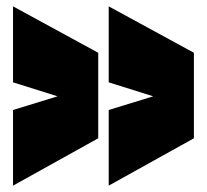

<svg xmlns="http://www.w3.org/2000/svg" viewBox="-20 -573 650 604"><path d="M289 -407V-138L21 11V-227L161 -270L21 -314V-553ZM590 -407V-138L322 11V-227L462 -270L322 -314V-553Z"/></svg>

Font: Georama Black
Style: Regular
Weight: 900
Designer: Jean-Baptiste Levee
Foundry: Production Type
Version: Version 1.001